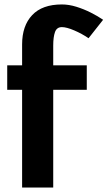

<svg xmlns="http://www.w3.org/2000/svg" viewBox="-20 -844 484 864"><path d="M79.5 0V-440H12.5V-550H79.5V-644Q79.5 -728 124.8 -776Q170 -824 258.5 -824Q290 -824 323.8 -813.5Q357.5 -803 388.8 -787.2Q420 -771.5 444 -755L378.5 -672Q348.5 -692.5 314 -707.2Q279.5 -722 258.5 -722Q235.5 -722 227.5 -699.8Q219.5 -677.5 219.5 -639V-550H370.5V-440H219.5V0Z"/></svg>

Font: Junction
Style: Bold
Weight: 700
Designer: Caroline Hadilaksono
Foundry: Caroline Hadilaksono, Tyler Finck, The League of Moveable Type
Version: Version 2.000; ttfautohint (v1.8.3)